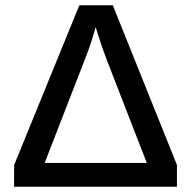

<svg xmlns="http://www.w3.org/2000/svg" viewBox="-20 -708 725 728"><path d="M650.9 -82.5V0H33.2L33.7 -82.5L280.8 -688H407.7ZM149.4 -90.3H536.6L383.3 -484.9Q374 -509.3 365.5 -534.2Q356.9 -559.1 351.1 -578.4Q345.2 -597.7 342.8 -605.5Q335.4 -578.6 325.7 -548.3Q315.9 -518.1 303.2 -486.3Z"/></svg>

Font: Arimo Medium
Style: Regular
Weight: 500
Designer: Steve Matteson
Foundry: Monotype Imaging Inc.
Version: Version 1.33